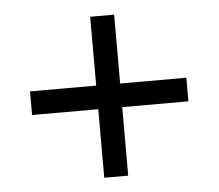

<svg xmlns="http://www.w3.org/2000/svg" viewBox="-42 -641 655 575"><g transform="rotate(-5 286.0 -353.0)"><path d="M321 -388H520V-317H321V-111H249V-317H50V-388H249V-595H321Z"/></g></svg>

Font: Noto Sans Hebrew
Style: Regular
Weight: 400
Designer: Monotype Design Team
Foundry: Monotype Imaging Inc.
Version: Version 2.003;January 10, 2023;FontCreator 14.0.0.2877 64-bi